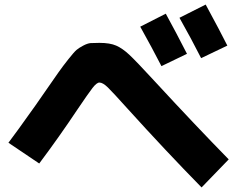

<svg xmlns="http://www.w3.org/2000/svg" viewBox="-20 -830 1040 842"><path d="M800 -594 688 -540Q648 -618 595 -713L707 -770Q752 -688 800 -594ZM977 -630 862 -575Q820 -658 767 -752L882 -810Q946 -692 977 -630ZM17 -204Q25 -214 62 -265Q99 -316 136.5 -369Q174 -422 174 -423Q217 -485 236 -512Q255 -539 280 -570.5Q305 -602 315.5 -611Q326 -620 345 -630Q364 -640 377.5 -641Q391 -642 416 -642Q462 -642 489.5 -630Q517 -618 547 -590Q577 -562 658 -474Q838 -279 983 -131L864 -8Q708 -167 537 -356Q475 -425 453 -446.5Q431 -468 416 -468Q404 -468 385.5 -444Q367 -420 319 -349Q239 -229 152 -113Z"/></svg>

Font: M PLUS 1p ExtraBold
Style: Regular
Weight: 800
Version: Version 1.062